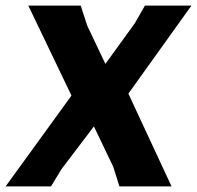

<svg xmlns="http://www.w3.org/2000/svg" viewBox="-39 -665 703 685"><path d="M644 -645 419 -331 573 0H387L365 -70L296 -214L180 -61L143 0H-19L216 -324L62 -645H249L272 -574L337 -437L442 -582L478 -645Z"/></svg>

Font: Alegreya Sans SC ExtraBold
Style: Italic
Weight: 800
Italic angle: -7°
Designer: Juan Pablo del Peral
Foundry: Huerta Tipografica
Version: Version 2.007